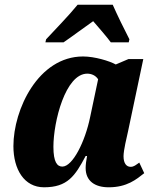

<svg xmlns="http://www.w3.org/2000/svg" viewBox="-20 -786 683 816"><path d="M176 -619 173 -606H250C287 -631 330 -664 376 -696C397 -672 435 -628 451 -606H527L530 -619C510 -657 476 -727 459 -766H310C272 -719 211 -657 176 -619ZM167 10C267 10 299 -38 344 -123H350C346 -102 344 -85 344 -72C344 -16 384 10 442 10C520 10 560 -24 593 -50L572 -95C557 -85 550 -77 535 -77C518 -77 505 -91 505 -122C505 -148 519 -204 524 -227L589 -535H526L472 -512C445 -527 382 -546 333 -546C143 -546 37 -321 37 -165C37 -66 83 10 167 10ZM245 -78C223 -78 207 -97 207 -162C207 -269 258 -473 351 -473C369 -473 387 -465 397 -449L363 -288C342 -185 289 -78 245 -78Z"/></svg>

Font: Noto Serif Condensed Black
Style: Italic
Weight: 900
Width: 3
Italic angle: -12°
Designer: Monotype Design Team
Foundry: Monotype Imaging Inc.
Version: Version 2.013